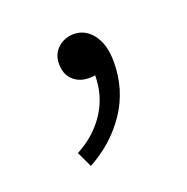

<svg xmlns="http://www.w3.org/2000/svg" viewBox="-59 -135 337 346"><g transform="rotate(-20 109.5 38.0)"><path d="M47.9 125Q83.5 106.4 104.2 75Q125 43.5 125 3.9Q121.1 4.9 112.8 4.9Q94.7 4.9 82.8 -6.3Q70.8 -17.6 70.8 -37.1Q70.8 -56.2 83.5 -67.6Q96.2 -79.1 113.8 -79.1Q136.2 -79.1 150.6 -59.8Q165 -40.5 165 -7.8Q165 45.4 137 87.4Q108.9 129.4 62 154.8Z"/></g></svg>

Font: Source Sans Pro Light
Style: Regular
Weight: 300
Designer: Paul D. Hunt
Foundry: Adobe Systems Incorporated
Version: Version 2.020;PS 2.0;hotconv 1.0.86;makeotf.lib2.5.63406